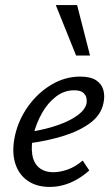

<svg xmlns="http://www.w3.org/2000/svg" viewBox="-20 -727 441 757"><path d="M176 10Q123 10 87.5 -15.5Q52 -41 39 -86.5Q26 -132 39 -192Q53 -255 91 -308Q129 -361 182.5 -393Q236 -425 296 -425Q337 -425 359 -410.5Q381 -396 387.5 -372Q394 -348 388 -321Q379 -275 337.5 -243.5Q296 -212 233 -192Q170 -172 95 -162L98 -207Q161 -217 209 -234Q257 -251 286 -272.5Q315 -294 321 -318Q323 -327 321 -339.5Q319 -352 308 -361.5Q297 -371 272 -371Q233 -371 200.5 -346Q168 -321 145.5 -281Q123 -241 112 -197Q102 -153 107 -119Q112 -85 133.5 -66.5Q155 -48 191 -48Q216 -48 246.5 -58.5Q277 -69 306 -94L332 -55Q310 -35 284 -20Q258 -5 231 2.5Q204 10 176 10ZM280 -508 200 -707H284L335 -508Z"/></svg>

Font: Ysabeau Office Medium
Style: Italic
Weight: 500
Italic angle: -12°
Designer: Christian Thalmann (Catharsis Fonts)
Version: Version 2.001;gftools[0.9.30]; featfreeze: tnum,lnum,ss02